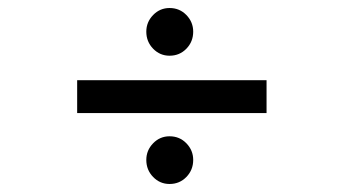

<svg xmlns="http://www.w3.org/2000/svg" viewBox="-20 -545 904 479"><path d="M403 -406Q379 -406 362 -423.5Q345 -441 345 -466Q345 -490 362 -507.5Q379 -525 403 -525Q428 -525 445 -507.5Q462 -490 462 -466Q462 -441 445 -423.5Q428 -406 403 -406ZM172.5 -263V-345H645V-263ZM403 -86Q379 -86 362 -103.5Q345 -121 345 -146Q345 -170 362 -187.5Q379 -205 403 -205Q428 -205 445 -187.5Q462 -170 462 -146Q462 -121 445 -103.5Q428 -86 403 -86Z"/></svg>

Font: Trispace SemiExpanded
Style: Regular
Weight: 400
Width: 6
Designer: Tyler Finck
Foundry: Etcetera Type Company
Version: Version 1.210; ttfautohint (v1.8.3)